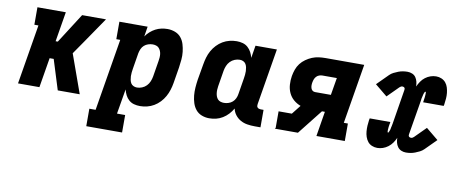

<svg xmlns="http://www.w3.org/2000/svg" viewBox="-65 -816 3130 1299"><g transform="rotate(10 1500.0 -166.5)"><path d="M64 0 132 -410H104V-530H299L265 -325H280L411 -530H575L458 -359L393 -265L488 0H337L273 -205H245L211 0Z M569 205V85H612L694 -410H667V-530H861L850 -461Q862 -479 879 -494Q896 -509 915 -519Q934 -529 955 -533.5Q976 -538 997 -538Q1024 -538 1049 -528.5Q1074 -519 1090 -499.5Q1106 -480 1113.5 -455Q1121 -430 1124 -403.5Q1127 -377 1124.5 -349.5Q1122 -322 1118 -295L1100 -185Q1096 -161 1088.5 -137Q1081 -113 1068.5 -90.5Q1056 -68 1038 -49Q1020 -30 998 -17Q976 -4 951.5 2Q927 8 903 8Q881 8 861 2.5Q841 -3 826 -16.5Q811 -30 802 -48Q793 -66 788 -86L759 85H815V205ZM861 -112Q878 -112 895.5 -119Q913 -126 926 -139.5Q939 -153 946 -170Q953 -187 956 -204L974 -314Q976 -326 977 -338.5Q978 -351 976.5 -362.5Q975 -374 970.5 -384.5Q966 -395 958.5 -403Q951 -411 939.5 -414.5Q928 -418 916 -418Q901 -418 885.5 -413Q870 -408 858 -397.5Q846 -387 839.5 -372Q833 -357 830 -342L812 -232Q810 -219 808.5 -206Q807 -193 807.5 -180.5Q808 -168 810.5 -155.5Q813 -143 819 -133Q825 -123 836.5 -117.5Q848 -112 861 -112Z M1378 8Q1351 8 1326.5 -1.5Q1302 -11 1286 -30.5Q1270 -50 1262 -75Q1254 -100 1251.5 -126.5Q1249 -153 1251 -180.5Q1253 -208 1257 -235L1276 -345Q1280 -369 1287 -393Q1294 -417 1306.5 -439.5Q1319 -462 1337 -481Q1355 -500 1377 -513Q1399 -526 1423.5 -532Q1448 -538 1473 -538Q1494 -538 1514 -532.5Q1534 -527 1549 -513.5Q1564 -500 1573.5 -482Q1583 -464 1588 -444L1602 -530H1749L1685 -144Q1684 -137 1684.5 -131Q1685 -125 1689 -120.5Q1693 -116 1699 -114Q1705 -112 1711 -112H1731V8H1691Q1665 8 1640 4Q1615 0 1593.5 -12Q1572 -24 1557 -43.5Q1542 -63 1537 -87Q1525 -66 1508 -47.5Q1491 -29 1469.5 -16Q1448 -3 1425 2.5Q1402 8 1378 8ZM1459 -112Q1474 -112 1489.5 -117Q1505 -122 1517 -132.5Q1529 -143 1536 -158Q1543 -173 1545 -188L1563 -298Q1565 -311 1566.5 -324Q1568 -337 1567.5 -349.5Q1567 -362 1564.5 -374.5Q1562 -387 1556 -397Q1550 -407 1539 -412.5Q1528 -418 1515 -418Q1497 -418 1479.5 -411Q1462 -404 1449 -390.5Q1436 -377 1429 -360Q1422 -343 1419 -326L1401 -216Q1399 -204 1398.5 -191.5Q1398 -179 1399.5 -167.5Q1401 -156 1405 -145.5Q1409 -135 1416.5 -127Q1424 -119 1435.5 -115.5Q1447 -112 1459 -112Z M1828 0 1833 -6V-120H1924L1973 -182Q1946 -192 1924.5 -210.5Q1903 -229 1891 -255Q1879 -281 1877 -311Q1875 -341 1880 -371Q1884 -394 1892 -416.5Q1900 -439 1914.5 -458Q1929 -477 1949.5 -491.5Q1970 -506 1992 -515Q2014 -524 2037 -527Q2060 -530 2083 -530H2349L2281 -120H2309V0H2114L2142 -171H2122L1987 0ZM2054 -291H2162L2182 -410H2083Q2072 -410 2061 -406Q2050 -402 2042 -393.5Q2034 -385 2030 -374.5Q2026 -364 2024 -353Q2022 -343 2022 -332.5Q2022 -322 2025 -312.5Q2028 -303 2035.5 -297Q2043 -291 2054 -291Z M2533 8Q2513 8 2495.5 0.5Q2478 -7 2467 -21Q2456 -35 2450 -53Q2444 -71 2442.5 -90Q2441 -109 2442 -128.5Q2443 -148 2446 -168Q2447 -170 2447 -172.5Q2447 -175 2448 -177Q2448 -178 2448 -178.5Q2448 -179 2448 -180H2590Q2590 -179 2590 -178.5Q2590 -178 2590 -177Q2589 -176 2589 -174.5Q2589 -173 2589 -171Q2588 -168 2587.5 -164.5Q2587 -161 2586.5 -158Q2586 -155 2585.5 -151.5Q2585 -148 2584.5 -144.5Q2584 -141 2584 -138Q2584 -135 2583.5 -131.5Q2583 -128 2583 -125Q2583 -122 2583 -118.5Q2583 -115 2583.5 -111Q2584 -107 2587 -107Q2590 -107 2591.5 -111Q2593 -115 2594.5 -118Q2596 -121 2597 -124Q2598 -127 2599 -130.5Q2600 -134 2600.5 -137Q2601 -140 2601.5 -143.5Q2602 -147 2603 -150Q2604 -153 2604.5 -156Q2605 -159 2605.5 -162.5Q2606 -166 2607 -169L2646 -409Q2647 -413 2646.5 -417.5Q2646 -422 2643.5 -425Q2641 -428 2637 -429.5Q2633 -431 2629 -431Q2624 -431 2619 -428.5Q2614 -426 2610 -422L2534 -346L2450 -415L2526 -491Q2538 -503 2553 -510.5Q2568 -518 2583.5 -524Q2599 -530 2615 -532.5Q2631 -535 2646 -535Q2663 -535 2678.5 -528.5Q2694 -522 2703 -509Q2712 -496 2716 -480Q2720 -464 2720 -447Q2729 -466 2740.5 -483Q2752 -500 2768.5 -512.5Q2785 -525 2804 -531.5Q2823 -538 2843 -538Q2862 -538 2879.5 -530.5Q2897 -523 2908.5 -509Q2920 -495 2925.5 -477Q2931 -459 2933 -440Q2935 -421 2933.5 -401.5Q2932 -382 2929 -362Q2929 -360 2928.5 -357.5Q2928 -355 2927 -353Q2927 -352 2927 -351.5Q2927 -351 2927 -350H2785Q2785 -351 2785.5 -351.5Q2786 -352 2786 -353Q2786 -354 2786 -355.5Q2786 -357 2787 -359Q2787 -362 2787.5 -365.5Q2788 -369 2788.5 -372Q2789 -375 2789.5 -378.5Q2790 -382 2790.5 -385.5Q2791 -389 2791 -392Q2791 -395 2791.5 -398.5Q2792 -402 2792 -405Q2792 -408 2792 -411.5Q2792 -415 2792 -419Q2792 -423 2788 -423Q2785 -423 2783.5 -419Q2782 -415 2780.5 -412Q2779 -409 2778 -406Q2777 -403 2776.5 -399.5Q2776 -396 2775 -393Q2774 -390 2773.5 -386.5Q2773 -383 2772 -380Q2771 -377 2770.5 -374Q2770 -371 2769.5 -367.5Q2769 -364 2769 -361L2729 -121Q2728 -117 2728.5 -112.5Q2729 -108 2731.5 -105Q2734 -102 2738 -100.5Q2742 -99 2746 -99Q2751 -99 2756 -101.5Q2761 -104 2765 -108L2841 -184L2925 -115L2849 -39Q2837 -27 2822 -19.5Q2807 -12 2791.5 -6Q2776 0 2760.5 2.5Q2745 5 2729 5Q2712 5 2697 -1.5Q2682 -8 2672.5 -21Q2663 -34 2659 -50Q2655 -66 2655 -83Q2647 -64 2635 -47Q2623 -30 2606.5 -17.5Q2590 -5 2571 1.5Q2552 8 2533 8Z"/></g></svg>

Font: Iosevka Slab Heavy Extended
Style: Italic
Weight: 900
Width: 7
Italic angle: -9°
Monospace: yes
Designer: Belleve Invis
Foundry: Belleve Invis
Version: Version 11.1.0; ttfautohint (v1.8.3)